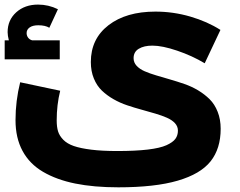

<svg xmlns="http://www.w3.org/2000/svg" viewBox="-27 -573 1036 829"><path d="M231 -398.9V-316.9H-6.8V-398.9H11.2Q5.9 -419.4 5.9 -434.1Q5.9 -486.3 43 -519.8Q80.1 -553.2 137.2 -553.2Q182.1 -553.2 223.1 -533.2L186 -453.1Q168.5 -463.9 138.2 -463.9Q114.3 -463.9 101.1 -454.6Q87.9 -445.3 87.9 -430.2Q87.9 -419.4 94.2 -410.6Q100.6 -401.9 111.8 -398.9ZM549.8 -321.8Q549.8 -303.2 562.7 -289.1Q575.7 -274.9 597.4 -265.4Q619.1 -255.9 647.2 -247.6Q675.3 -239.3 706.5 -230.2Q737.8 -221.2 769 -210.4Q800.3 -199.7 828.4 -182.9Q856.4 -166 878.2 -144.5Q899.9 -123 912.8 -90.3Q925.8 -57.6 925.8 -17.1Q925.8 68.8 882.3 123.5Q838.9 178.2 740.5 207Q642.1 235.8 483.9 235.8Q378.4 235.8 297.9 219.5Q217.3 203.1 158.9 168.9Q100.6 134.8 70.3 78.6Q40 22.5 40 -54.2Q40 -137.2 60.1 -217.8L232.9 -181.2Q217.8 -120.6 217.8 -53.2Q217.8 -25.4 223.6 -6.1Q229.5 13.2 246.1 30.3Q262.7 47.4 291.5 57.4Q320.3 67.4 366.9 73.2Q413.6 79.1 479 79.1Q557.6 79.1 610.8 72.8Q664.1 66.4 691.7 54Q719.2 41.5 730.2 26.6Q741.2 11.7 741.2 -8.8Q741.2 -27.3 728.3 -41.3Q715.3 -55.2 693.6 -64.7Q671.9 -74.2 643.8 -82.5Q615.7 -90.8 584.5 -99.4Q553.2 -107.9 522 -118.4Q490.7 -128.9 462.6 -145Q434.6 -161.1 412.8 -181.9Q391.1 -202.6 378.2 -234.1Q365.2 -265.6 365.2 -305.2Q365.2 -405.3 441.4 -464.1Q517.6 -522.9 644 -522.9Q720.7 -522.9 794.4 -501.5Q868.2 -480 924.8 -443.8L856.9 -299.8Q802.2 -332.5 738 -354.2Q673.8 -376 630.9 -376Q594.7 -376 572.3 -362.5Q549.8 -349.1 549.8 -321.8Z"/></svg>

Font: Montserrat-Arabic
Style: Bold
Weight: 700
Designer: Mohamed Gaber
Foundry: Kief Type Foundry
Version: Version 5.008;PS 005.008;hotconv 1.0.88;makeotf.lib2.5.64775